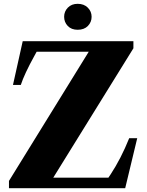

<svg xmlns="http://www.w3.org/2000/svg" viewBox="-20 -986 770 1006"><path d="M99 -770H679V-733L259 -55H548L560 -73Q614 -155 657 -262H699L636 0H27V-38L445 -715H172L160 -693Q108 -599 89 -541H48ZM387 -966Q420 -966 440 -946Q460 -926 460 -898Q460 -870 440.5 -850Q421 -830 387 -830Q354 -830 335 -850Q316 -870 316 -898Q316 -926 335.5 -946Q355 -966 387 -966Z"/></svg>

Font: Libre Caslon Text
Style: Bold
Weight: 700
Designer: Pablo Impallari, Rodrigo Fuenzalida
Foundry: Pablo Impallari, Rodrigo Fuenzalida
Version: Version 1.002